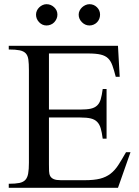

<svg xmlns="http://www.w3.org/2000/svg" viewBox="-20 -901 668 921"><path d="M545.9 0H22V-19.5Q54.2 -19.5 73 -23.4Q91.8 -27.3 101.8 -38.3Q111.8 -49.3 115.2 -69.1Q118.7 -88.9 118.7 -120.1V-564Q118.7 -596.2 116 -615.5Q113.3 -634.8 103.3 -645.3Q93.3 -655.8 74 -659.7Q54.7 -663.6 22 -663.6V-681.2H545.9L554.2 -532.7H535.2Q526.9 -565.4 519 -587.2Q511.2 -608.9 498.3 -621.3Q485.4 -633.8 462.9 -639.2Q440.4 -644.5 402.8 -644.5H214.8V-375.5H364.7Q396 -375.5 415 -379.6Q434.1 -383.8 445.8 -394.8Q457.5 -405.8 463.1 -424.8Q468.8 -443.8 472.7 -474.1H491.2V-235.8H472.7Q468.8 -266.1 463.1 -285.4Q457.5 -304.7 446 -316.4Q434.6 -328.1 415.5 -332.8Q396.5 -337.4 364.7 -337.4H214.8V-113.3Q214.8 -94.7 215.3 -80.3Q215.8 -65.9 220.9 -56.4Q226.1 -46.9 238 -41.7Q250 -36.6 272 -36.6H386.7Q431.2 -36.6 460 -43.9Q488.8 -51.3 509.8 -67.4Q530.8 -83.5 547.4 -109.1Q564 -134.8 584.5 -170.9H606ZM460 -830.6Q460 -819.8 456.1 -810.3Q452.1 -800.8 445.1 -793.7Q438 -786.6 428.7 -782.7Q419.4 -778.8 409.2 -778.8Q388.7 -778.8 373 -794.4Q357.4 -810.1 357.4 -830.6Q357.4 -840.8 361.8 -849.9Q366.2 -858.9 373.5 -865.7Q380.9 -872.6 390.1 -876.7Q399.4 -880.9 409.2 -880.9Q430.2 -880.9 445.1 -866.2Q460 -851.6 460 -830.6ZM255.4 -830.6Q255.4 -819.8 251 -810.3Q246.6 -800.8 239.7 -793.7Q232.9 -786.6 223.1 -782.7Q213.4 -778.8 203.1 -778.8Q182.6 -778.8 167.7 -794.4Q152.8 -810.1 152.8 -830.6Q152.8 -840.8 157 -849.9Q161.1 -858.9 168.2 -865.7Q175.3 -872.6 184.3 -876.7Q193.4 -880.9 203.1 -880.9Q224.1 -880.9 239.7 -866.2Q255.4 -851.6 255.4 -830.6Z"/></svg>

Font: Simplified Naskh
Style: Regular
Weight: 400
Designer: SIL International
Foundry: Arabeyes
Version: 1.02_alpha